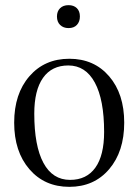

<svg xmlns="http://www.w3.org/2000/svg" viewBox="-20 -707 537 745"><path d="M246 -687Q266 -687 278 -675.5Q290 -664 290 -643Q290 -623 278.5 -610.5Q267 -598 246 -598Q226 -598 213.5 -610Q201 -622 201 -643Q201 -663 213 -675Q225 -687 246 -687ZM384 -195Q384 -320 348 -386.5Q312 -453 245 -453Q181 -453 147 -405Q113 -357 113 -266Q113 -141 148.5 -75Q184 -9 252 -9Q316 -9 350 -56.5Q384 -104 384 -195ZM94 -50.5Q35 -119 35 -231Q35 -343 94 -411Q153 -479 249 -479Q345 -479 403.5 -411Q462 -343 462 -231Q462 -119 403.5 -50.5Q345 18 249 18Q153 18 94 -50.5Z"/></svg>

Font: Foglihten068fMac
Style: Regular
Weight: 500
Designer: gluk (gluksza@wp.pl)
Foundry: gluk (gluksza@wp.pl)
Version: Version 0.68